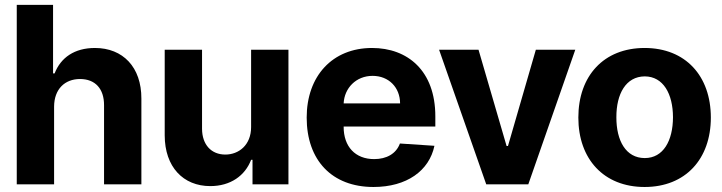

<svg xmlns="http://www.w3.org/2000/svg" viewBox="-20 -747 2926 778"><path d="M199.2 -315.3C199.6 -385.7 242.5 -426.8 304.3 -426.8C365.8 -426.8 402 -387.4 401.6 -320.3V0H552.9V-347.3C553.3 -475.1 478 -552.6 364.7 -552.6C281.6 -552.6 226.2 -513.5 201.3 -449.6H195V-727.3H47.9V0H199.2Z M997.5 -232.2C997.5 -159.1 947.4 -120.7 893.1 -120.7C835.9 -120.7 799 -160.9 798.7 -225.1V-545.5H647.4V-198.2C647.7 -70.7 722.3 7.1 832 7.1C914.1 7.1 973 -35.2 997.5 -99.4H1003.2V0H1148.8V-545.5H997.5Z M1493.3 10.7C1628.2 10.7 1719.1 -55 1740.4 -156.2L1600.5 -165.5C1585.2 -123.9 1546.2 -102.3 1496.1 -102.3C1420.1 -102.3 1372.2 -152.3 1372.5 -233.7V-234.4H1744V-275.6C1744 -460.9 1631.4 -552.6 1487.6 -552.6C1326.7 -552.6 1222.7 -438.6 1222.7 -270.6C1222.7 -97.3 1325.3 10.7 1493.3 10.7ZM1372.5 -328.1C1375.4 -389.9 1422.6 -439.6 1489.7 -439.6C1555.4 -439.6 1600.9 -392.8 1601.2 -328.1Z M2311.1 -545.5H2151.3L2038.4 -155.5H2032.7L1919 -545.5H1759.2L1950.3 0H2120.7Z M2592 10.7C2757.5 10.7 2860.4 -102.6 2860.4 -270.6C2860.4 -439.6 2757.5 -552.6 2592 -552.6C2426.5 -552.6 2323.5 -439.6 2323.5 -270.6C2323.5 -102.6 2426.5 10.7 2592 10.7ZM2477.6 -272C2477.3 -366.8 2516.3 -437.1 2592.7 -437.5C2667.6 -437.1 2706.7 -366.8 2707 -272C2706.7 -176.5 2667.6 -106.5 2592.7 -106.5C2516.3 -106.5 2477.3 -176.5 2477.6 -272Z"/></svg>

Font: RED Number
Style: Bold
Weight: 700
Designer: RED UED
Foundry: rsms
Version: Version 1.003;FEAKit 1.0